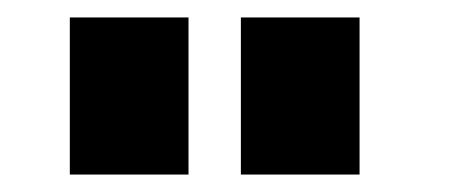

<svg xmlns="http://www.w3.org/2000/svg" viewBox="-20 -740 532 220"><path d="M60 -540V-720H196V-540ZM256 -540V-720H392V-540Z"/></svg>

Font: Manrope ExtraLight ExtraBold
Style: Regular
Weight: 800
Version: Version 4.504